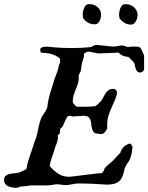

<svg xmlns="http://www.w3.org/2000/svg" viewBox="-21 -904 722 935"><path d="M-1 -28.8Q-1 -42 7.1 -48.3Q15.1 -54.7 26.4 -57.1Q37.6 -59.6 49.6 -60.3Q61.5 -61 69.3 -63.5Q71.3 -63.5 76.4 -65.7Q81.5 -67.9 87.2 -70.3Q92.8 -72.8 97.9 -75.2Q103 -77.6 105 -78.6Q109.4 -84 109.9 -89.8Q110.4 -95.7 111.3 -102.1Q111.8 -104.5 114 -111.3Q116.2 -118.2 118.9 -127.2Q121.6 -136.2 125 -146.5Q128.4 -156.7 131.6 -165.8Q134.8 -174.8 137 -181.6Q139.2 -188.5 140.1 -190.9Q143.6 -205.1 149.9 -220.2Q156.2 -235.4 160.6 -254.9Q164.6 -273.9 168.9 -293.9Q173.3 -314 180.7 -331.1Q187.5 -344.2 195.8 -355.2Q204.1 -366.2 209.5 -381.8Q209.5 -382.3 209.7 -384.8Q210 -387.2 210.4 -390.4Q210.9 -393.6 211.4 -396.7Q211.9 -399.9 211.9 -401.4Q215.8 -425.3 223.6 -451.9Q231.4 -478.5 239.3 -502.4Q242.2 -512.7 245.8 -522.5Q249.5 -532.2 253.2 -541.7Q256.8 -551.3 260 -560.8Q263.2 -570.3 264.6 -580.6Q265.6 -586.9 268.8 -593Q272 -599.1 272 -605.5Q272 -609.4 271.7 -613Q271.5 -616.7 269.5 -620.1Q252 -634.8 229.2 -640.9Q206.5 -647 180.7 -647Q176.8 -650.4 175.8 -653.1Q174.8 -655.8 174.8 -661.6Q174.8 -666.5 177.7 -669.4Q180.7 -672.4 185.5 -674.1Q190.4 -675.8 196 -676.3Q201.7 -676.8 207 -676.8Q213.9 -676.8 219 -676.3Q224.1 -675.8 227.1 -674.8Q252.9 -672.4 277.8 -671.1Q302.7 -669.9 327.6 -669.9Q352.1 -669.9 376 -671.1Q399.9 -672.4 423.3 -674.8Q428.2 -678.2 431.9 -680.2Q435.5 -682.1 438.7 -683.3Q441.9 -684.6 445.3 -684.8Q448.7 -685.1 453.6 -685.1L525.4 -677.2Q540 -677.2 552.2 -679.9Q564.5 -682.6 577.6 -682.6L600.6 -674.8L620.1 -677.2H637.7Q645 -677.2 650.1 -676.5Q655.3 -675.8 658.9 -673.6Q662.6 -671.4 665.5 -667Q668.5 -662.6 671.4 -655.3Q672.4 -652.8 674.1 -649.4Q675.8 -646 677.2 -642.1Q679.2 -637.7 680.7 -633.3V-564.5Q679.7 -563.5 679.2 -562.5Q678.7 -561.5 678.2 -560.8Q677.7 -560.1 677.7 -559.1Q672.9 -556.2 670.4 -553.5Q668 -550.8 662.1 -550.8Q651.4 -550.8 646.2 -557.6Q641.1 -564.5 638.7 -573.2Q636.2 -582 634.5 -590.3Q632.8 -598.6 629.4 -601.6Q627.9 -603 624.5 -606.7Q621.1 -610.4 617.2 -614.5Q613.3 -618.7 609.6 -622.3Q606 -626 604 -627Q591.3 -627.4 578.9 -632.1Q566.4 -636.7 556.6 -647.9L458.5 -643.6L412.1 -652.8Q406.7 -652.8 398.4 -649.4Q390.1 -646 387.7 -640.1V-627Q387.2 -626 386 -622.1Q384.8 -618.2 383.3 -613.3Q381.8 -608.4 380.4 -604.2Q378.9 -600.1 378.4 -599.1Q377.9 -598.1 377.2 -592.5Q376.5 -586.9 375.5 -580.3Q374.5 -573.7 373.8 -567.4Q373 -561 372.6 -559.1Q372.6 -558.6 371.1 -555.4Q369.6 -552.2 367.7 -548.6Q365.7 -544.9 364.3 -541.7Q362.8 -538.6 362.3 -538.1V-517.1Q360.8 -502.9 356.2 -490.2Q351.6 -477.5 346.4 -464.8Q341.3 -452.1 337.4 -439.5Q333.5 -426.8 333.5 -413.1V-404.8Q334 -403.3 336.7 -400.1Q339.4 -397 342.5 -393.6Q345.7 -390.1 348.6 -387.5Q351.6 -384.8 353 -384.3H380.4Q397.5 -384.3 411.4 -384.5Q425.3 -384.8 441.9 -386.7Q443.8 -387.2 447.5 -389.9Q451.2 -392.6 454.6 -395.8Q458 -398.9 460.7 -401.4Q463.4 -403.8 463.9 -404.8Q473.1 -412.6 478.8 -424.1Q484.4 -435.5 490.7 -446Q497.1 -456.5 506.1 -463.9Q515.1 -471.2 530.8 -471.2Q537.6 -471.2 543 -466.3Q548.3 -461.4 548.3 -452.6V-445.8Q543.5 -427.2 535.4 -409.7Q527.3 -392.1 519.8 -374.3Q512.2 -356.4 506.6 -338.1Q501 -319.8 501 -299.8V-276.9Q494.6 -266.1 488 -258.5Q481.4 -251 468.3 -251Q466.8 -251.5 462.9 -252Q459 -252.4 455.1 -253.2Q451.2 -253.9 447.3 -254.4Q443.4 -254.9 441.9 -254.9Q433.1 -261.2 429.7 -270Q426.3 -278.8 424.8 -288.1Q423.3 -297.4 422.4 -306.9Q421.4 -316.4 418 -323.7Q414.6 -331.1 407 -335.7Q399.4 -340.3 385.3 -340.3L333.5 -336.9Q333.5 -336.9 331.5 -337.4Q329.6 -337.9 327.1 -338.4Q324.7 -338.9 322.3 -339.4Q319.8 -339.8 318.4 -340.3Q309.6 -340.3 304.7 -332.3Q299.8 -324.2 295.4 -313.5Q291 -302.7 285.9 -292.2Q280.8 -281.7 272 -276.9Q272 -275.4 271.7 -272.2Q271.5 -269 271 -265.6Q270.5 -262.2 270.3 -259Q270 -255.9 269.5 -254.9Q269.5 -252.9 265.4 -249.5Q261.2 -246.1 260.3 -244.1Q260.3 -243.2 260.7 -239.3Q261.2 -235.4 261.2 -231.4Q261.2 -227.1 260.3 -226.6Q258.8 -213.9 253.4 -201.7Q248 -189.5 245.1 -178.2Q243.2 -171.4 239.3 -159.9Q235.4 -148.4 231.2 -136Q227.1 -123.5 224.1 -112.3Q221.2 -101.1 221.2 -95.2Q231.4 -83.5 241.9 -74Q252.4 -64.5 263.7 -57.4Q274.9 -50.3 288.3 -46.6Q301.8 -43 317.9 -43L458.5 -60.1H470.7Q476.1 -61.5 478.8 -64.5Q481.4 -67.4 483.2 -70.8Q484.9 -74.2 486.1 -78.1Q487.3 -82 489.7 -85.4Q494.1 -91.3 499.5 -96.4Q504.9 -101.6 510.5 -106Q516.1 -110.4 521.5 -114.7Q526.9 -119.1 531.2 -124Q533.2 -126 537.6 -130.9Q542 -135.7 547.1 -141.4Q552.2 -147 557.1 -152.1Q562 -157.2 564.9 -159.7Q566.4 -167 570.8 -174.6Q575.2 -182.1 581.3 -188.2Q587.4 -194.3 595 -198.7Q602.5 -203.1 610.8 -204.6Q613.8 -204.6 616.2 -202.4Q618.7 -200.2 620.4 -197.3Q622.1 -194.3 623 -191.7Q624 -189 624.5 -188.5Q623 -172.9 619.4 -154.1Q615.7 -135.3 607.4 -120.6Q606.9 -119.6 604.7 -116.5Q602.5 -113.3 600.1 -109.6Q597.7 -106 595.5 -102.8Q593.3 -99.6 593.3 -98.1Q586.4 -88.4 584.5 -76.7Q582.5 -64.9 578.6 -54.2Q574.2 -39.1 566.7 -29.5Q559.1 -20 549.3 -14.6Q539.6 -9.3 527.6 -7.3Q515.6 -5.4 502 -4.9L482.4 -5.9Q453.1 -7.8 424.3 -9.3Q395.5 -10.7 364.7 -10.7Q347.2 -10.7 329.6 -6.6Q312 -2.4 294.9 -2.4L260.3 -6.8Q253.4 -6.8 247.1 -5.9Q240.7 -4.9 234.6 -3.9Q228.5 -2.9 221.7 -2Q214.8 -1 207 -1H127Q124 0 117.2 0.7Q110.4 1.5 102.8 2.4Q95.2 3.4 88.4 3.9Q81.5 4.4 78.6 4.4Q74.7 6.3 69.1 8.5Q63.5 10.7 51.8 10.7Q42 9.3 32.5 7.3Q22.9 5.4 15.6 1.2Q8.3 -2.9 3.7 -10Q-1 -17.1 -1 -28.8ZM381.8 -836.4Q381.8 -841.8 383.1 -846.4Q384.3 -851.1 385.3 -856.4Q389.2 -867.7 394.8 -875.7Q400.4 -883.8 414.6 -883.8Q426.3 -883.8 436.5 -879.9Q446.8 -876 454.3 -869.4Q461.9 -862.8 466.6 -853.3Q471.2 -843.8 471.2 -833Q471.2 -826.2 469.5 -817.9Q467.8 -809.6 464.1 -802.5Q460.4 -795.4 454.8 -790.5Q449.2 -785.6 441.9 -785.6Q421.9 -785.6 408.4 -793.2Q395 -800.8 383.3 -815.9ZM558.6 -834Q558.6 -838.4 559.8 -843.5Q561 -848.6 561.5 -853Q564 -865.2 570.8 -874.5Q577.6 -883.8 592.3 -883.8Q603.5 -883.8 613.8 -879.6Q624 -875.5 631.8 -868.4Q639.6 -861.3 644.3 -851.8Q648.9 -842.3 648.9 -832Q648.9 -824.7 647 -816.4Q645 -808.1 640.9 -800.8Q636.7 -793.5 630.9 -788.8Q625 -784.2 617.7 -784.2Q598.6 -784.2 584.7 -793Q570.8 -801.8 561 -814.5Z"/></svg>

Font: IM FELL English
Style: Italic
Weight: 400
Italic angle: -18°
Designer: Igino Marini
Foundry: Igino Marini
Version: 3.00